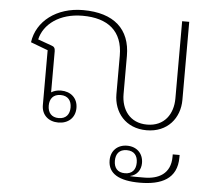

<svg xmlns="http://www.w3.org/2000/svg" viewBox="-56 -612 1063 945"><g transform="rotate(5 476.0 -139.0)"><path d="M679 12C783 12 842 -63 842 -152V-538H807V-156C807 -80 765 -16 679 -16C593 -16 551 -80 551 -156V-344C551 -476 470 -550 317 -550C186 -550 89 -475 75 -370L160 -338V-67C160 -18 195 12 243 12C291 12 326 -18 326 -67C326 -116 291 -146 243 -146C224 -146 208 -141 195 -133V-336C195 -351 190 -359 176 -363L109 -387C126 -463 203 -522 317 -522C442 -522 516 -464 516 -342V-152C516 -63 575 12 679 12ZM511 175C511 241 566 272 668 272C775 272 852 237 852 131V119H818V131C818 216 757 245 688 245H648C639 245 629 245 619 244V243C652 236 671 208 671 175C671 127 638 96 591 96C544 96 511 127 511 175ZM591 232C554 232 537 209 537 175C537 141 554 118 591 118C628 118 645 141 645 175C645 209 628 232 591 232ZM243 -10C207 -10 189 -33 189 -67C189 -101 207 -124 243 -124C279 -124 297 -101 297 -67C297 -33 279 -10 243 -10Z"/></g></svg>

Font: IBM Plex Thai Looped ExtraLight
Style: Regular
Weight: 200
Designer: Mike Abbink, Paul van der Laan, Pieter van Rosmalen, Ben Mitchell, Mark Frömberg
Foundry: Bold Monday
Version: Version 1.0